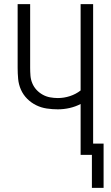

<svg xmlns="http://www.w3.org/2000/svg" viewBox="-20 -755 540 936"><path d="M485 161H428V0H373V-248Q348 -235 319.5 -228.5Q291 -222 262 -222Q235 -222 208 -226Q181 -230 156.5 -242Q132 -254 112.5 -273.5Q93 -293 82 -318Q71 -343 68.5 -370Q66 -397 66 -425V-735H127V-425Q127 -405 128.5 -386Q130 -367 137.5 -349Q145 -331 158 -317Q171 -303 188 -293.5Q205 -284 224 -280.5Q243 -277 262 -277Q292 -277 321 -286.5Q350 -296 373 -314V-735H434V-55H485Z"/></svg>

Font: Iosevka Fixed Light
Style: Regular
Weight: 300
Monospace: yes
Designer: Belleve Invis
Foundry: Belleve Invis
Version: Version 32.3.0